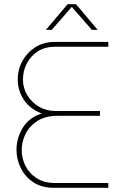

<svg xmlns="http://www.w3.org/2000/svg" viewBox="-20 -900 589 920"><path d="M238 0Q180 0 140 -26.5Q100 -53 79.5 -95Q59 -137 59 -182Q59 -238 89 -287.5Q119 -337 180 -356Q120 -380 92.5 -424.5Q65 -469 65 -518Q65 -568 88 -609Q111 -650 150.5 -674.5Q190 -699 239 -699H499V-676H242Q197 -676 163 -655Q129 -634 109.5 -598Q90 -562 90 -518Q90 -478 111 -443.5Q132 -409 167.5 -388.5Q203 -368 248 -368H459V-345H255Q198 -345 160 -321Q122 -297 103 -259.5Q84 -222 84 -181Q84 -141 102 -105Q120 -69 156 -46Q192 -23 245 -23H499V0ZM200 -757 304 -880H344L448 -757H420L324 -867L228 -757Z"/></svg>

Font: MuseoModerno SemiBold Thin
Style: Regular
Weight: 250
Version: Version 1.001